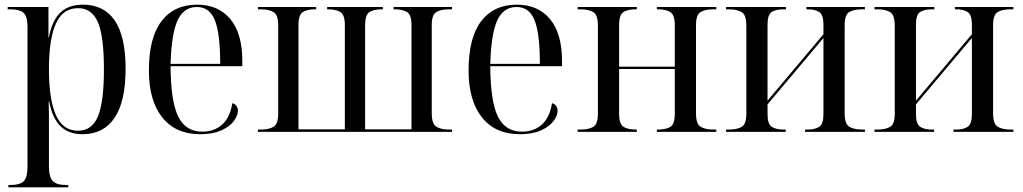

<svg xmlns="http://www.w3.org/2000/svg" viewBox="-20 -566 4389 824"><path d="M16 238V228H23Q66 228 82 211.5Q98 195 98 150V-451Q98 -495 81.5 -510.5Q65 -526 24 -526H13V-536H188V-406H190Q203 -477 238.5 -511.5Q274 -546 336 -546Q426 -546 472.5 -478Q519 -410 519 -271Q519 -130 471.5 -60Q424 10 334 10Q274 10 239 -25Q204 -60 191 -131H189Q190 -102 190 -73.5Q190 -45 190 -16V147Q190 194 206.5 211Q223 228 265 228H273V238ZM315 -5Q375 -5 400.5 -67Q426 -129 426 -269Q426 -411 400 -471Q374 -531 315 -531Q250 -531 220 -465Q190 -399 190 -269Q190 -139 220 -72Q250 -5 315 -5Z M839 10Q734 10 676.5 -62Q619 -134 619 -264Q619 -404 673 -475Q727 -546 826 -546Q917 -546 968.5 -484Q1020 -422 1020 -304V-282H712Q713 -130 745 -65.5Q777 -1 848 -1Q899 -1 933 -31Q967 -61 977 -123Q989 -120 995 -111Q1001 -102 1001 -91Q1001 -70 983.5 -46.5Q966 -23 930 -6.5Q894 10 839 10ZM925 -292Q925 -423 902 -479.5Q879 -536 825 -536Q769 -536 742.5 -479.5Q716 -423 712 -292Z M1087 0V-10H1100Q1134 -10 1154 -22Q1174 -34 1174 -79V-458Q1174 -502 1154 -514Q1134 -526 1100 -526H1087V-536H1337V-526H1333Q1299 -526 1280 -514.5Q1261 -503 1261 -458V-11H1460V-458Q1460 -503 1440.5 -514.5Q1421 -526 1388 -526H1384V-536H1623V-526H1619Q1585 -526 1566 -514.5Q1547 -503 1547 -458V-11H1746V-458Q1746 -503 1726.5 -514.5Q1707 -526 1674 -526H1669V-536H1920V-526H1907Q1873 -526 1853 -514.5Q1833 -503 1833 -458V-79Q1833 -34 1853 -22Q1873 -10 1907 -10H1920V0Z M2211 10Q2106 10 2048.5 -62Q1991 -134 1991 -264Q1991 -404 2045 -475Q2099 -546 2198 -546Q2289 -546 2340.5 -484Q2392 -422 2392 -304V-282H2084Q2085 -130 2117 -65.5Q2149 -1 2220 -1Q2271 -1 2305 -31Q2339 -61 2349 -123Q2361 -120 2367 -111Q2373 -102 2373 -91Q2373 -70 2355.5 -46.5Q2338 -23 2302 -6.5Q2266 10 2211 10ZM2297 -292Q2297 -423 2274 -479.5Q2251 -536 2197 -536Q2141 -536 2114.5 -479.5Q2088 -423 2084 -292Z M2459 0V-10H2472Q2506 -10 2526 -21.5Q2546 -33 2546 -78V-457Q2546 -502 2526 -514Q2506 -526 2472 -526H2459V-536H2713V-526H2709Q2675 -526 2656 -514.5Q2637 -503 2637 -458V-280H2876V-457Q2876 -502 2857 -514Q2838 -526 2804 -526H2799V-536H3054V-526H3041Q3007 -526 2987 -514.5Q2967 -503 2967 -458V-78Q2967 -34 2987 -22Q3007 -10 3042 -10H3054V0H2799V-10H2804Q2838 -10 2857 -21.5Q2876 -33 2876 -78V-270H2637V-78Q2637 -33 2656 -21.5Q2675 -10 2710 -10H2713V0Z M3096 0V-10H3108Q3143 -10 3163 -21.5Q3183 -33 3183 -79V-456Q3183 -502 3163 -514Q3143 -526 3108 -526H3096V-536H3353V-526H3342Q3311 -526 3292.5 -515Q3274 -504 3274 -460V-134L3514 -419V-460Q3514 -503 3495.5 -514.5Q3477 -526 3447 -526H3441V-536H3692V-526H3680Q3645 -526 3625 -514.5Q3605 -503 3605 -457V-80Q3605 -34 3625 -22Q3645 -10 3680 -10H3692V0H3435V-10H3447Q3477 -10 3495.5 -21.5Q3514 -33 3514 -77V-403L3274 -118V-77Q3274 -33 3292.5 -21.5Q3311 -10 3342 -10H3352V0Z M3733 0V-10H3745Q3780 -10 3800 -21.5Q3820 -33 3820 -79V-456Q3820 -502 3800 -514Q3780 -526 3745 -526H3733V-536H3990V-526H3979Q3948 -526 3929.5 -515Q3911 -504 3911 -460V-134L4151 -419V-460Q4151 -503 4132.5 -514.5Q4114 -526 4084 -526H4078V-536H4329V-526H4317Q4282 -526 4262 -514.5Q4242 -503 4242 -457V-80Q4242 -34 4262 -22Q4282 -10 4317 -10H4329V0H4072V-10H4084Q4114 -10 4132.5 -21.5Q4151 -33 4151 -77V-403L3911 -118V-77Q3911 -33 3929.5 -21.5Q3948 -10 3979 -10H3989V0Z"/></svg>

Font: Noto Serif Display SemiCondensed
Style: Regular
Weight: 400
Width: 4
Designer: Monotype Design Team
Foundry: Monotype Imaging Inc.
Version: Version 2.009